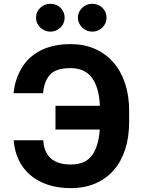

<svg xmlns="http://www.w3.org/2000/svg" viewBox="-20 -966 740 996"><path d="M92 -612.2Q109 -641 133.3 -664.1Q157.7 -687.1 189.3 -703.5Q220.9 -719.8 260.1 -728.5Q299.4 -737.2 346.2 -737.2Q415.5 -737.2 471.4 -712.9Q527.3 -688.6 567.1 -643.6Q606.9 -598.7 628.4 -534.8Q649.9 -470.9 649.9 -392V-333.1Q649.9 -253.9 629.1 -190.3Q608.3 -126.8 569.2 -82.4Q530.2 -38 474.1 -14Q418 9.9 347.3 9.9Q279.8 9.9 226.6 -8.2Q173.3 -26.3 135.7 -59.1Q98 -92 76.5 -137.6Q55 -183.2 51.1 -238.3H204.2Q212.4 -112.6 347.3 -112.6Q422.6 -112.6 457.4 -160.2Q491.8 -207.4 497.5 -294H267.8V-417.3H498.2Q494 -512.4 456.7 -562.5Q419.4 -612.6 346.2 -612.6Q269.2 -612.6 239 -578.1Q208.5 -543.3 203.5 -482.6H50.4Q57.5 -554.3 92 -612.2ZM384.2 -874.3Q384.2 -889.9 390.3 -903.1Q396.3 -916.2 406.4 -925.8Q416.5 -935.4 430 -940.9Q443.5 -946.4 458.8 -946.4Q474.1 -946.4 487.6 -940.9Q501.1 -935.4 511 -925.8Q521 -916.2 526.8 -903.1Q532.7 -889.9 532.7 -874.3Q532.7 -859 526.8 -845.7Q521 -832.4 510.8 -822.6Q500.7 -812.9 487.2 -807.4Q473.7 -801.8 458.8 -801.8Q443.9 -801.8 430.4 -807.5Q416.9 -813.2 406.6 -823Q396.3 -832.7 390.3 -845.9Q384.2 -859 384.2 -874.3ZM241.5 -946.4Q256.7 -946.4 270.2 -940.9Q283.7 -935.4 293.7 -925.8Q303.6 -916.2 309.5 -903.1Q315.3 -889.9 315.3 -874.3Q315.3 -859 309.5 -845.7Q303.6 -832.4 293.5 -822.6Q283.4 -812.9 269.9 -807.4Q256.4 -801.8 241.5 -801.8Q226.6 -801.8 213.1 -807.5Q199.6 -813.2 189.3 -823Q179 -832.7 172.9 -845.9Q166.9 -859 166.9 -874.3Q166.9 -889.9 172.9 -903.1Q179 -916.2 189.1 -925.8Q199.2 -935.4 212.7 -940.9Q226.2 -946.4 241.5 -946.4Z"/></svg>

Font: Inter P
Style: Bold
Weight: 700
Designer: Rasmus Andersson
Foundry: rsms
Version: Version 3.018;git-588b23468